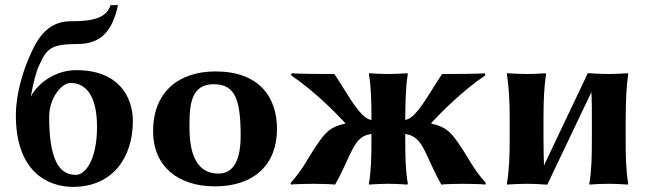

<svg xmlns="http://www.w3.org/2000/svg" viewBox="-20 -718 2544 750"><path d="M279 -444C185 -444 121 -382 100 -340C110 -391 119 -434 133 -463C162 -526 176 -546 282 -546C372 -546 418 -593 441 -698H412C395 -645 338 -635 256 -635C156 -635 118 -551 91 -487C71 -440 42 -354 42 -267C42 -50 164 12 265 12C421 12 499 -104 499 -245C499 -343 440 -444 279 -444ZM172 -261C172 -333 219 -394 256 -394C314 -394 359 -346 359 -223C359 -93 313 -35 277 -35C227 -35 172 -65 172 -261Z M578 -205C578 -72 671 10 820 10C973 10 1062 -76 1062 -214C1062 -340 991 -439 822 -439C679 -439 578 -360 578 -205ZM815 -389C900 -389 920 -326 920 -187C920 -72 879 -40 834 -40C730 -40 720 -151 720 -228C720 -315 729 -389 815 -389Z M1665 -238C1703 -279 1785 -362 1876 -424L1874 -432C1855 -429 1734 -429 1707 -429C1664 -366 1625 -289 1585 -259C1580 -255 1572 -252 1563 -249V-250C1564 -325 1564 -372 1573 -429L1571 -432C1571 -432 1531 -429 1497 -429C1462 -429 1422 -432 1422 -432L1421 -429C1430 -375 1431 -321 1431 -250V-249C1422 -251 1414 -255 1408 -259C1368 -289 1329 -366 1286 -429C1259 -429 1138 -429 1119 -432L1117 -424C1208 -362 1290 -279 1328 -238V-235C1272 -223 1253 -202 1226 -164C1182 -102 1168 -62 1115 -3L1117 3C1125 1 1190 0 1206 0C1222 0 1275 1 1289 3C1315 -42 1328 -76 1346 -113C1370 -162 1385 -188 1431 -195V-179C1431 -105 1430 -54 1421 0L1422 3C1422 3 1462 0 1497 0C1531 0 1571 3 1571 3L1573 0C1564 -57 1563 -104 1563 -179V-195C1608 -187 1624 -162 1647 -113C1665 -76 1678 -42 1704 3C1718 1 1771 0 1787 0C1803 0 1868 1 1876 3L1878 -3C1825 -62 1811 -102 1767 -164C1740 -202 1721 -223 1665 -235Z M2111 3H2118L2290 -358C2292 -326 2292 -291 2292 -250V-179C2292 -105 2291 -54 2282 0L2283 3C2283 3 2323 0 2358 0C2392 0 2432 3 2432 3L2434 0C2425 -57 2424 -104 2424 -179V-250C2425 -325 2426 -375 2434 -429L2432 -432C2432 -432 2392 -429 2358 -429C2323 -429 2283 -432 2283 -432H2276L2105 -72C2104 -104 2103 -137 2103 -180V-249C2103 -325 2105 -372 2113 -429L2111 -432C2111 -432 2074 -429 2040 -429C2005 -429 1961 -432 1961 -432L1960 -429C1968 -376 1971 -325 1971 -249V-180C1971 -105 1969 -54 1960 0L1961 3C1961 3 2005 0 2040 0C2074 0 2111 3 2111 3Z"/></svg>

Font: Libertinus Sans
Style: Bold
Weight: 700
Designer: Philipp H. Poll, Khaled Hosny
Foundry: Caleb Maclennan
Version: Version 7.050;RELEASE